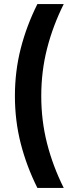

<svg xmlns="http://www.w3.org/2000/svg" viewBox="-20 -820 347 940"><path d="M163 100H292Q239 -6 210.5 -117.5Q182 -229 182 -350Q182 -471 210.5 -582.5Q239 -694 292 -800H163Q110 -694 81.5 -582.5Q53 -471 53 -350Q53 -229 81.5 -117.5Q110 -6 163 100Z"/></svg>

Font: IngvarSans
Style: Bold
Weight: 700
Version: Version 3.000